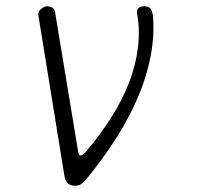

<svg xmlns="http://www.w3.org/2000/svg" viewBox="-20 -580 640 610"><path d="M185 -19 102 -531Q101 -537 103.5 -542.5Q106 -548 110.5 -551.5Q115 -555 120 -557.5Q125 -560 129 -560Q139 -560 146.5 -555.5Q154 -551 155 -541L228 -100Q230 -87 235.5 -86Q241 -85 252 -97Q299 -152 334 -207.5Q369 -263 390.5 -319Q412 -375 418.5 -430.5Q425 -486 415 -541Q415 -546 416.5 -549.5Q418 -553 421.5 -555.5Q425 -558 429.5 -559Q434 -560 439 -560Q454 -560 459 -551.5Q464 -543 466 -531Q471 -468 459 -403.5Q447 -339 420 -275Q393 -211 352.5 -146.5Q312 -82 261 -19Q250 -6 241.5 2Q233 10 218 10Q203 10 195.5 2.5Q188 -5 185 -19Z"/></svg>

Font: Maple Mono Thin
Style: Italic
Weight: 250
Italic angle: -10°
Monospace: yes
Designer: subframe7536
Version: Version 7.000